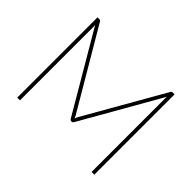

<svg xmlns="http://www.w3.org/2000/svg" viewBox="-145 -946 1189 1189"><g transform="rotate(45 449.0 -351.5)"><path d="M453.5 -160Q455.5 -164.5 457.5 -169.2Q459.5 -174 462 -179L758 -696.5Q760.5 -700.5 763.2 -701.8Q766 -703 770 -703H786.5V0H762.5V-643Q762.5 -646.5 762.5 -650.5Q762.5 -654.5 763 -658.5L468 -141.5Q463 -133 456 -133H451Q443.5 -133 438.5 -141.5L134.5 -659.5Q135 -655.5 135.2 -651.2Q135.5 -647 135.5 -643V0H111.5V-703H128Q132 -703 134.8 -701.8Q137.5 -700.5 140 -696.5L445 -178.5Z"/></g></svg>

Font: Lato Thin
Style: Regular
Weight: 200
Designer: Lukasz Dziedzic
Foundry: tyPoland Lukasz Dziedzic
Version: Version 2.007; 2014-02-27